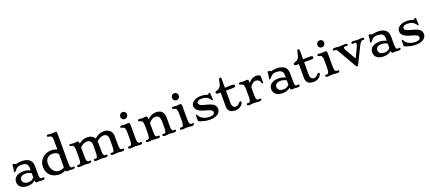

<svg xmlns="http://www.w3.org/2000/svg" viewBox="100 -2394 8859 3960"><g transform="rotate(-20 4529.5 -414.0)"><path d="M471.7 2.9Q443.4 2.9 438 -48.3Q395.5 -5.9 324.2 7.8Q302.2 11.7 265.1 11.7Q228 11.7 189 0.5Q149.9 -10.7 124 -31.2Q71.8 -72.8 71.8 -147Q71.8 -227.5 139.6 -270Q197.8 -306.2 285.2 -306.2Q368.7 -306.2 437 -270V-325.7Q437 -421.9 347.7 -439.5Q320.3 -444.8 294.7 -444.8Q269 -444.8 251.5 -442.6Q233.9 -440.4 217.8 -433.6Q184.1 -419.4 153.8 -378.4Q130.9 -347.2 116.7 -347.2Q102.5 -347.2 102.5 -361.8Q102.5 -370.6 108.4 -390.1Q121.1 -430.2 121.1 -493.2Q121.1 -517.6 139.6 -517.6Q159.2 -517.6 173.3 -508.8Q192.9 -496.6 195.8 -496.6Q266.1 -514.2 326.7 -514.2Q387.2 -514.2 433.3 -498.3Q479.5 -482.4 505.9 -455.1Q550.8 -408.7 550.8 -314V-172.9Q550.8 -85.4 559.6 -67.1Q568.4 -48.8 578.9 -45.7Q589.4 -42.5 605 -42.5L632.8 -46.4Q641.1 -46.4 646.2 -39.3Q651.4 -32.2 651.4 -27.1Q651.4 -22 649.2 -16.6Q647 -11.2 641.6 -6.8Q627.9 4.4 602.5 4.4L527.3 0ZM437 -208.5Q379.4 -244.6 314 -244.6Q222.7 -244.6 195.3 -192.4Q187 -176.8 187 -157.7Q187 -107.4 220.5 -82.3Q253.9 -57.1 314.5 -57.1Q388.7 -57.1 437 -115.7Z M1106 -26.4Q1044.9 11.2 977.5 11.2Q910.2 11.2 859.1 -7.8Q808.1 -26.9 772.5 -61.5Q698.7 -132.3 698.7 -252.4Q698.7 -361.8 775.9 -437.5Q854.5 -514.2 969.2 -514.2Q1043.9 -514.2 1101.6 -486.8V-659.2Q1101.6 -742.2 1089.6 -762.5Q1077.6 -782.7 1061.5 -788.8Q1045.4 -794.9 1026.9 -796.9Q991.7 -799.8 991.7 -821.3Q991.7 -828.1 999.3 -835.9Q1006.8 -843.8 1020 -843.8Q1033.2 -843.8 1043.5 -842.8Q1053.7 -841.8 1064 -840.8Q1094.7 -837.9 1109.1 -837.9Q1123.5 -837.9 1134.8 -838.9L1165 -842.3Q1170.4 -842.8 1175.5 -843.8Q1180.7 -844.7 1188.7 -844.7Q1196.8 -844.7 1202.6 -843Q1208.5 -841.3 1211.9 -835Q1217.3 -824.2 1217.3 -781.2V-172.9Q1217.3 -87.9 1223.9 -68.8Q1230.5 -49.8 1240.5 -43.9Q1250.5 -38.1 1268.1 -38.1L1295.9 -41.5Q1303.7 -41.5 1308.8 -37.1Q1314 -32.7 1314 -27.6Q1314 -22.5 1311.8 -16.8Q1309.6 -11.2 1304.2 -6.8Q1290.5 4.4 1274.2 4.4Q1257.8 4.4 1247.6 3.9L1226.1 2Q1214.8 1.5 1205.3 0.7Q1195.8 0 1190.4 0L1136.7 2.9Q1115.2 2.9 1106 -26.4ZM1101.6 -98.1V-384.8Q1059.1 -439.9 976.6 -439.9Q900.9 -439.9 858.4 -395.5Q816.9 -352.5 816.9 -276.9Q816.9 -178.2 868.2 -118.7Q917.5 -61.5 990 -61.5Q1062.5 -61.5 1101.6 -98.1Z M1416.5 7.3Q1367.2 7.3 1367.2 -22.5Q1367.2 -30.3 1372.3 -36.9Q1377.4 -43.5 1385.7 -43.5L1410.2 -40Q1450.2 -40 1458.5 -111.3Q1461.4 -137.2 1461.4 -174.3V-317.9Q1461.4 -410.6 1439.9 -439Q1432.6 -448.7 1419.2 -452.6Q1405.8 -456.5 1392.8 -459.5Q1379.9 -462.4 1370.4 -466.3Q1360.8 -470.2 1360.8 -478.5Q1360.8 -500.5 1392.6 -500.5L1464.4 -494.6L1538.1 -500.5Q1558.1 -500.5 1564 -493.2Q1575.7 -479.5 1576.7 -443.4Q1664.1 -514.2 1759.3 -514.2Q1817.4 -514.2 1859.1 -491.2Q1900.9 -468.3 1922.4 -427.7Q1983.9 -487.3 2066.9 -507.3Q2095.2 -514.2 2130.9 -514.2Q2166.5 -514.2 2200.4 -502Q2234.4 -489.7 2258.3 -467.3Q2307.6 -420.4 2307.6 -344.2V-174.3Q2307.6 -96.7 2316.4 -74Q2325.2 -51.3 2334.2 -45.7Q2343.3 -40 2355 -40L2380.4 -43.5Q2388.2 -43.5 2393.1 -36.6Q2397.9 -29.8 2397.9 -23.9Q2397.9 -18.1 2395.8 -12.9Q2393.6 -7.8 2388.2 -3.4Q2371.6 11.2 2325.7 5.9L2280.3 1Q2268.6 0 2253.9 0L2150.9 7.3Q2098.6 7.3 2098.6 -22.5Q2098.6 -30.3 2104 -36.9Q2109.4 -43.5 2117.7 -43.5L2143.1 -40Q2171.9 -40 2182.1 -70.3Q2191.4 -97.7 2191.4 -174.3V-324.7Q2191.4 -376.5 2165.5 -405.5Q2139.6 -434.6 2097.2 -434.6Q2017.6 -434.6 1939 -361.8Q1942.4 -340.3 1942.4 -324.2V-174.3Q1942.4 -96.2 1951.4 -73.7Q1960.4 -51.3 1969.2 -45.7Q1978 -40 1989.7 -40L2015.6 -43.5Q2023.9 -43.5 2028.6 -36.6Q2033.2 -29.8 2033.2 -23.9Q2033.2 -18.1 2031 -12.9Q2028.8 -7.8 2023.4 -3.4Q2005.9 10.7 1960.9 5.9L1915.5 1Q1903.3 0 1888.7 0L1785.6 7.3Q1743.7 7.3 1735.8 -12.7Q1733.9 -18.1 1733.9 -24.2Q1733.9 -30.3 1739 -36.9Q1744.1 -43.5 1752.9 -43.5L1778.3 -40Q1807.6 -40 1817.4 -69.3Q1826.7 -97.2 1826.7 -174.3V-324.7Q1826.7 -376.5 1800.5 -405.5Q1774.4 -434.6 1728 -434.6Q1655.8 -434.6 1576.7 -364.3V-174.3Q1576.7 -91.8 1586.7 -70.8Q1596.7 -49.8 1607.2 -44.9Q1617.7 -40 1631.8 -40L1656.2 -43.5Q1664.6 -43.5 1669.2 -36.9Q1673.8 -30.3 1673.8 -22.5Q1673.8 7.3 1623 7.3Q1597.7 7.3 1572 3.7Q1546.4 0 1522.5 0Q1498.5 0 1484.1 1.2Q1469.7 2.4 1458 3.7Q1446.3 4.9 1436.5 6.1Q1426.8 7.3 1416.5 7.3Z M2567.9 -626Q2550.8 -646.5 2550.8 -669.9Q2550.8 -693.4 2556.4 -707.3Q2562 -721.2 2571.8 -731.4Q2592.8 -753.4 2618.7 -753.4Q2644.5 -753.4 2658.4 -746.8Q2672.4 -740.2 2681.2 -729.5Q2699.7 -707.5 2699.7 -685.1Q2699.7 -662.6 2694.3 -649.4Q2689 -636.2 2679.2 -625.7Q2669.4 -615.2 2655.5 -608.6Q2641.6 -602.1 2623.3 -602.1Q2605 -602.1 2591.1 -608.6Q2577.1 -615.2 2567.9 -626ZM2740.2 7.3 2635.3 0Q2604 0 2574 3.7Q2543.9 7.3 2531 7.3Q2518.1 7.3 2508.5 4.2Q2499 1 2493.7 -3.4Q2484.4 -11.2 2484.4 -20.8Q2484.4 -30.3 2489.5 -36.9Q2494.6 -43.5 2502.9 -43.5L2526.9 -40Q2567.4 -40 2575.7 -112.3Q2578.6 -137.7 2578.6 -174.3V-317.9Q2578.6 -387.2 2565.9 -413.1Q2562 -421.4 2555.9 -429.9Q2549.8 -438.5 2536.6 -443.4Q2523.4 -448.2 2510.3 -451.9Q2497.1 -455.6 2487.5 -460.4Q2478 -465.3 2478 -471.9Q2478 -478.5 2479.5 -482.9Q2481 -487.3 2484.4 -491.2Q2492.7 -500.5 2509.8 -500.5L2581.5 -494.6L2655.3 -500.5Q2675.3 -500.5 2682.1 -492.7Q2694.3 -478 2694.3 -438V-174.3Q2694.3 -92.3 2704.1 -71Q2713.9 -49.8 2724.1 -44.9Q2734.4 -40 2749 -40L2772.9 -43.5Q2781.7 -43.5 2786.6 -36.9Q2791.5 -30.3 2791.5 -22.5Q2791.5 7.3 2740.2 7.3Z M3129.9 7.3 3024.4 0Q2993.2 0 2963.1 3.7Q2933.1 7.3 2920.2 7.3Q2907.2 7.3 2897.7 4.2Q2888.2 1 2882.8 -3.4Q2873.5 -11.2 2873.5 -20.8Q2873.5 -30.3 2878.9 -36.9Q2884.3 -43.5 2892.1 -43.5L2916.5 -40Q2943.8 -40 2955.6 -66.9Q2967.8 -95.2 2967.8 -167V-317.9Q2967.8 -399.4 2946.3 -428.7Q2937 -440.9 2911.6 -448.5Q2886.2 -456.1 2876.7 -460.7Q2867.2 -465.3 2867.2 -471.9Q2867.2 -478.5 2868.7 -482.9Q2870.1 -487.3 2873.5 -491.2Q2881.8 -500.5 2898.9 -500.5L2970.7 -494.6L3044.4 -500.5Q3065.4 -500.5 3071.3 -493.2Q3083.5 -479.5 3083.5 -439.9V-426.8Q3164.6 -514.2 3272.9 -514.2Q3396.5 -514.2 3432.1 -416.5Q3444.8 -381.8 3444.8 -334.5V-167Q3444.8 -89.4 3453.9 -69.1Q3462.9 -48.8 3471.7 -44.4Q3480.5 -40 3492.2 -40L3518.1 -43.5Q3526.4 -43.5 3531 -36.6Q3535.6 -29.8 3535.6 -23.9Q3535.6 -18.1 3533.7 -12.9Q3531.7 -7.8 3526.4 -3.4Q3508.8 10.7 3463.9 5.9Q3407.7 0 3391.1 0L3288.1 7.3Q3246.1 7.3 3238.3 -12.7Q3236.3 -18.1 3236.3 -24.2Q3236.3 -30.3 3241.5 -36.9Q3246.6 -43.5 3255.4 -43.5L3281.2 -40Q3310.1 -40 3319.8 -66.2Q3329.6 -92.3 3329.6 -167V-296.4Q3329.6 -385.7 3279.3 -418Q3259.8 -430.7 3233.6 -430.7Q3207.5 -430.7 3187 -424.1Q3166.5 -417.5 3147.9 -406.2Q3111.3 -383.3 3083.5 -347.2V-167Q3083.5 -85.9 3093.5 -66.7Q3103.5 -47.4 3113.8 -43.7Q3124 -40 3138.2 -40L3162.6 -43.5Q3170.9 -43.5 3176 -36.9Q3181.2 -30.3 3181.2 -22.5Q3181.2 7.3 3129.9 7.3Z M3705.1 -626Q3688 -646.5 3688 -669.9Q3688 -693.4 3693.6 -707.3Q3699.2 -721.2 3709 -731.4Q3730 -753.4 3755.9 -753.4Q3781.7 -753.4 3795.7 -746.8Q3809.6 -740.2 3818.4 -729.5Q3836.9 -707.5 3836.9 -685.1Q3836.9 -662.6 3831.5 -649.4Q3826.2 -636.2 3816.4 -625.7Q3806.6 -615.2 3792.7 -608.6Q3778.8 -602.1 3760.5 -602.1Q3742.2 -602.1 3728.3 -608.6Q3714.4 -615.2 3705.1 -626ZM3877.4 7.3 3772.5 0Q3741.2 0 3711.2 3.7Q3681.2 7.3 3668.2 7.3Q3655.3 7.3 3645.8 4.2Q3636.2 1 3630.9 -3.4Q3621.6 -11.2 3621.6 -20.8Q3621.6 -30.3 3626.7 -36.9Q3631.8 -43.5 3640.1 -43.5L3664.1 -40Q3704.6 -40 3712.9 -112.3Q3715.8 -137.7 3715.8 -174.3V-317.9Q3715.8 -387.2 3703.1 -413.1Q3699.2 -421.4 3693.1 -429.9Q3687 -438.5 3673.8 -443.4Q3660.6 -448.2 3647.5 -451.9Q3634.3 -455.6 3624.8 -460.4Q3615.2 -465.3 3615.2 -471.9Q3615.2 -478.5 3616.7 -482.9Q3618.2 -487.3 3621.6 -491.2Q3629.9 -500.5 3647 -500.5L3718.8 -494.6L3792.5 -500.5Q3812.5 -500.5 3819.3 -492.7Q3831.5 -478 3831.5 -438V-174.3Q3831.5 -92.3 3841.3 -71Q3851.1 -49.8 3861.3 -44.9Q3871.6 -40 3886.2 -40L3910.2 -43.5Q3918.9 -43.5 3923.8 -36.9Q3928.7 -30.3 3928.7 -22.5Q3928.7 7.3 3877.4 7.3Z M4445.8 -514.2Q4461.9 -514.2 4461.9 -493.2Q4461.9 -437 4465.8 -403.8Q4469.7 -370.6 4469.7 -363.3Q4469.7 -349.6 4456.1 -349.6Q4444.8 -349.6 4434.6 -370.1Q4373 -456.1 4256.3 -456.1Q4201.7 -456.1 4175.5 -439.9Q4149.4 -423.8 4149.4 -404.3Q4149.4 -384.8 4155.3 -372.3Q4161.1 -359.9 4176.8 -349.1Q4206.5 -328.6 4277.3 -311.8Q4348.1 -294.9 4389.2 -279.3Q4430.2 -263.7 4455.6 -244.1Q4504.9 -206.1 4504.9 -142.6Q4504.9 -82.5 4458 -41Q4398.9 11.7 4268.1 11.7Q4210 11.7 4154.8 -1Q4059.1 -23.9 4026.9 -46.4V-168.5Q4026.9 -173.8 4030.8 -178Q4034.7 -182.1 4041.5 -182.1Q4053.7 -182.1 4061.5 -160.2Q4069.3 -138.2 4090.1 -116.9Q4110.8 -95.7 4140.6 -80.1Q4204.1 -45.9 4284.7 -45.9Q4339.4 -45.9 4359.1 -55.9Q4378.9 -65.9 4386.7 -79.1Q4394.5 -92.3 4394.5 -108.9Q4394.5 -125.5 4387 -136.5Q4379.4 -147.5 4361.8 -158.2Q4326.7 -179.7 4256.6 -197.3Q4186.5 -214.8 4146.7 -233.4Q4106.9 -252 4083 -273.4Q4039.6 -313 4039.6 -370.6Q4039.6 -424.3 4093.3 -466.3Q4155.3 -514.2 4258.8 -514.2Q4331.1 -514.2 4387.2 -492.2Q4397.9 -488.3 4404.1 -488.3Q4410.2 -488.3 4414.6 -492.2L4423.8 -501Q4437.5 -514.2 4445.8 -514.2Z M4934.6 -506.8Q4997.6 -506.8 4997.6 -474.1Q4997.6 -439 4938.5 -439H4784.2V-165.5Q4784.2 -91.8 4829.6 -68.4Q4845.2 -60.1 4865.2 -60.1Q4913.6 -60.1 4950.7 -109.4Q4966.8 -130.9 4989.7 -130.9Q4997.1 -130.9 5002 -124.3Q5006.8 -117.7 5006.8 -111.3Q5006.8 -91.3 4988.3 -66.4Q4930.2 11.7 4833 11.7Q4711.9 11.7 4679.7 -69.3Q4668 -98.6 4668 -141.1V-439H4619.1Q4567.9 -439 4567.9 -470.7Q4567.9 -483.4 4580.3 -492.9Q4592.8 -502.4 4615 -507.6Q4637.2 -512.7 4656.5 -526.4Q4675.8 -540 4689 -561.5Q4712.9 -599.1 4725.1 -681.6Q4733.4 -733.4 4758.8 -733.4Q4784.2 -733.4 4784.2 -681.6V-503.4L4834.5 -504.9Q4893.1 -506.8 4934.6 -506.8Z M5139.6 7.3Q5090.3 7.3 5090.3 -22.5Q5090.3 -30.3 5095.5 -36.9Q5100.6 -43.5 5108.9 -43.5L5133.3 -40Q5161.1 -40 5172.4 -66.4Q5184.6 -94.7 5184.6 -167V-315.9Q5184.6 -387.2 5172.9 -412.6Q5161.1 -436.5 5145 -442.4Q5128.9 -448.2 5116 -451.9Q5103 -455.6 5093.5 -460.4Q5084 -465.3 5084 -471.9Q5084 -478.5 5085.4 -482.9Q5086.9 -487.3 5090.3 -491.2Q5098.6 -500.5 5115.7 -500.5L5187.5 -494.6L5261.2 -500.5Q5299.8 -500.5 5299.8 -449.7V-415.5Q5345.7 -485.8 5419.9 -506.8Q5444.3 -514.2 5470.7 -514.2Q5561.5 -514.2 5561.5 -456.1L5560.5 -335.4Q5560.5 -328.6 5556.4 -324Q5552.2 -319.3 5546.9 -319.3Q5534.2 -319.3 5528.3 -341.8Q5522.5 -364.3 5511.7 -380.1Q5501 -396 5487.3 -405.3Q5461.9 -421.4 5433.3 -421.4Q5404.8 -421.4 5385.3 -412.1Q5365.7 -402.8 5349.1 -388.7Q5316.9 -360.4 5299.8 -324.2V-167Q5299.8 -85.9 5313.5 -60.5Q5324.7 -40 5358.9 -40L5392.6 -43.9Q5400.9 -43.9 5405.8 -37.1Q5410.6 -30.3 5410.6 -23.9Q5410.6 -17.6 5406.5 -12.2Q5402.3 -6.8 5395.5 -2.4Q5373.5 11.2 5327.1 5.9Q5315.9 4.9 5304.7 3.9Q5248.5 -2.4 5220.7 0Q5192.9 2.4 5181.2 3.7Q5169.4 4.9 5159.7 6.1Q5149.9 7.3 5139.6 7.3Z M6070.8 2.9Q6042.5 2.9 6037.1 -48.3Q5994.6 -5.9 5923.3 7.8Q5901.4 11.7 5864.3 11.7Q5827.1 11.7 5788.1 0.5Q5749 -10.7 5723.1 -31.2Q5670.9 -72.8 5670.9 -147Q5670.9 -227.5 5738.8 -270Q5796.9 -306.2 5884.3 -306.2Q5967.8 -306.2 6036.1 -270V-325.7Q6036.1 -421.9 5946.8 -439.5Q5919.4 -444.8 5893.8 -444.8Q5868.2 -444.8 5850.6 -442.6Q5833 -440.4 5816.9 -433.6Q5783.2 -419.4 5752.9 -378.4Q5730 -347.2 5715.8 -347.2Q5701.7 -347.2 5701.7 -361.8Q5701.7 -370.6 5707.5 -390.1Q5720.2 -430.2 5720.2 -493.2Q5720.2 -517.6 5738.8 -517.6Q5758.3 -517.6 5772.5 -508.8Q5792 -496.6 5794.9 -496.6Q5865.2 -514.2 5925.8 -514.2Q5986.3 -514.2 6032.5 -498.3Q6078.6 -482.4 6105 -455.1Q6149.9 -408.7 6149.9 -314V-172.9Q6149.9 -85.4 6158.7 -67.1Q6167.5 -48.8 6178 -45.7Q6188.5 -42.5 6204.1 -42.5L6231.9 -46.4Q6240.2 -46.4 6245.4 -39.3Q6250.5 -32.2 6250.5 -27.1Q6250.5 -22 6248.3 -16.6Q6246.1 -11.2 6240.7 -6.8Q6227.1 4.4 6201.7 4.4L6126.5 0ZM6036.1 -208.5Q5978.5 -244.6 5913.1 -244.6Q5821.8 -244.6 5794.4 -192.4Q5786.1 -176.8 5786.1 -157.7Q5786.1 -107.4 5819.6 -82.3Q5853 -57.1 5913.6 -57.1Q5987.8 -57.1 6036.1 -115.7Z M6650.9 -506.8Q6713.9 -506.8 6713.9 -474.1Q6713.9 -439 6654.8 -439H6500.5V-165.5Q6500.5 -91.8 6545.9 -68.4Q6561.5 -60.1 6581.5 -60.1Q6629.9 -60.1 6667 -109.4Q6683.1 -130.9 6706.1 -130.9Q6713.4 -130.9 6718.3 -124.3Q6723.1 -117.7 6723.1 -111.3Q6723.1 -91.3 6704.6 -66.4Q6646.5 11.7 6549.3 11.7Q6428.2 11.7 6396 -69.3Q6384.3 -98.6 6384.3 -141.1V-439H6335.4Q6284.2 -439 6284.2 -470.7Q6284.2 -483.4 6296.6 -492.9Q6309.1 -502.4 6331.3 -507.6Q6353.5 -512.7 6372.8 -526.4Q6392.1 -540 6405.3 -561.5Q6429.2 -599.1 6441.4 -681.6Q6449.7 -733.4 6475.1 -733.4Q6500.5 -733.4 6500.5 -681.6V-503.4L6550.8 -504.9Q6609.4 -506.8 6650.9 -506.8Z M6895 -626Q6877.9 -646.5 6877.9 -669.9Q6877.9 -693.4 6883.5 -707.3Q6889.2 -721.2 6898.9 -731.4Q6919.9 -753.4 6945.8 -753.4Q6971.7 -753.4 6985.6 -746.8Q6999.5 -740.2 7008.3 -729.5Q7026.9 -707.5 7026.9 -685.1Q7026.9 -662.6 7021.5 -649.4Q7016.1 -636.2 7006.3 -625.7Q6996.6 -615.2 6982.7 -608.6Q6968.8 -602.1 6950.4 -602.1Q6932.1 -602.1 6918.2 -608.6Q6904.3 -615.2 6895 -626ZM7067.4 7.3 6962.4 0Q6931.2 0 6901.1 3.7Q6871.1 7.3 6858.2 7.3Q6845.2 7.3 6835.7 4.2Q6826.2 1 6820.8 -3.4Q6811.5 -11.2 6811.5 -20.8Q6811.5 -30.3 6816.7 -36.9Q6821.8 -43.5 6830.1 -43.5L6854 -40Q6894.5 -40 6902.8 -112.3Q6905.8 -137.7 6905.8 -174.3V-317.9Q6905.8 -387.2 6893.1 -413.1Q6889.2 -421.4 6883.1 -429.9Q6877 -438.5 6863.8 -443.4Q6850.6 -448.2 6837.4 -451.9Q6824.2 -455.6 6814.7 -460.4Q6805.2 -465.3 6805.2 -471.9Q6805.2 -478.5 6806.6 -482.9Q6808.1 -487.3 6811.5 -491.2Q6819.8 -500.5 6836.9 -500.5L6908.7 -494.6L6982.4 -500.5Q7002.4 -500.5 7009.3 -492.7Q7021.5 -478 7021.5 -438V-174.3Q7021.5 -92.3 7031.2 -71Q7041 -49.8 7051.3 -44.9Q7061.5 -40 7076.2 -40L7100.1 -43.5Q7108.9 -43.5 7113.8 -36.9Q7118.7 -30.3 7118.7 -22.5Q7118.7 7.3 7067.4 7.3Z M7814 -451.7 7786.6 -455.1Q7767.1 -455.1 7752.4 -438.5Q7725.6 -409.7 7700.7 -357.9L7532.7 -15.6Q7518.1 17.1 7502.2 17.1Q7486.3 17.1 7470.2 -11.2L7246.1 -401.9Q7221.2 -443.4 7210 -449.2Q7198.7 -455.1 7189.5 -455.1L7161.6 -451.7Q7153.3 -451.7 7148.2 -458.5Q7143.1 -465.3 7143.1 -473.6Q7143.1 -481.9 7155 -492.2Q7167 -502.4 7191.9 -502.4Q7216.8 -502.4 7241.5 -498.5Q7266.1 -494.6 7293.5 -494.6L7419.4 -502.4Q7454.6 -502.4 7464.8 -481.4Q7467.3 -476.1 7467.3 -470.7Q7467.3 -465.3 7462.6 -458.5Q7458 -451.7 7448.7 -451.7L7411.6 -456.1Q7372.6 -456.1 7372.6 -431.6Q7372.6 -406.7 7391.6 -376Q7418.9 -325.2 7449 -277.3Q7479 -229.5 7506.8 -178.7Q7518.6 -158.2 7526.9 -158.2Q7531.7 -158.2 7540 -176.8L7616.7 -337.4Q7642.1 -392.1 7644.5 -408.2Q7647 -424.3 7647 -431.6Q7647 -456.1 7612.8 -456.1L7567.9 -451.7Q7559.1 -451.7 7554.2 -458.5Q7549.3 -465.3 7549.3 -474.1Q7549.3 -482.9 7561 -492.7Q7572.8 -502.4 7599.6 -502.4Q7626.5 -502.4 7653.3 -498.5Q7680.2 -494.6 7703.4 -494.6Q7726.6 -494.6 7747.8 -498.5Q7769 -502.4 7789.8 -502.4Q7810.5 -502.4 7821.3 -492.2Q7832 -481.9 7832 -473.6Q7832 -465.3 7826.9 -458.5Q7821.8 -451.7 7814 -451.7Z M8287.1 2.9Q8258.8 2.9 8253.4 -48.3Q8210.9 -5.9 8139.6 7.8Q8117.7 11.7 8080.6 11.7Q8043.5 11.7 8004.4 0.5Q7965.3 -10.7 7939.5 -31.2Q7887.2 -72.8 7887.2 -147Q7887.2 -227.5 7955.1 -270Q8013.2 -306.2 8100.6 -306.2Q8184.1 -306.2 8252.4 -270V-325.7Q8252.4 -421.9 8163.1 -439.5Q8135.7 -444.8 8110.1 -444.8Q8084.5 -444.8 8066.9 -442.6Q8049.3 -440.4 8033.2 -433.6Q7999.5 -419.4 7969.2 -378.4Q7946.3 -347.2 7932.1 -347.2Q7918 -347.2 7918 -361.8Q7918 -370.6 7923.8 -390.1Q7936.5 -430.2 7936.5 -493.2Q7936.5 -517.6 7955.1 -517.6Q7974.6 -517.6 7988.8 -508.8Q8008.3 -496.6 8011.2 -496.6Q8081.5 -514.2 8142.1 -514.2Q8202.6 -514.2 8248.8 -498.3Q8294.9 -482.4 8321.3 -455.1Q8366.2 -408.7 8366.2 -314V-172.9Q8366.2 -85.4 8375 -67.1Q8383.8 -48.8 8394.3 -45.7Q8404.8 -42.5 8420.4 -42.5L8448.2 -46.4Q8456.5 -46.4 8461.7 -39.3Q8466.8 -32.2 8466.8 -27.1Q8466.8 -22 8464.6 -16.6Q8462.4 -11.2 8457 -6.8Q8443.4 4.4 8418 4.4L8342.8 0ZM8252.4 -208.5Q8194.8 -244.6 8129.4 -244.6Q8038.1 -244.6 8010.7 -192.4Q8002.4 -176.8 8002.4 -157.7Q8002.4 -107.4 8035.9 -82.3Q8069.3 -57.1 8129.9 -57.1Q8204.1 -57.1 8252.4 -115.7Z M8962.4 -514.2Q8978.5 -514.2 8978.5 -493.2Q8978.5 -437 8982.4 -403.8Q8986.3 -370.6 8986.3 -363.3Q8986.3 -349.6 8972.7 -349.6Q8961.4 -349.6 8951.2 -370.1Q8889.6 -456.1 8772.9 -456.1Q8718.3 -456.1 8692.1 -439.9Q8666 -423.8 8666 -404.3Q8666 -384.8 8671.9 -372.3Q8677.7 -359.9 8693.4 -349.1Q8723.1 -328.6 8793.9 -311.8Q8864.7 -294.9 8905.8 -279.3Q8946.8 -263.7 8972.2 -244.1Q9021.5 -206.1 9021.5 -142.6Q9021.5 -82.5 8974.6 -41Q8915.5 11.7 8784.7 11.7Q8726.6 11.7 8671.4 -1Q8575.7 -23.9 8543.5 -46.4V-168.5Q8543.5 -173.8 8547.4 -178Q8551.3 -182.1 8558.1 -182.1Q8570.3 -182.1 8578.1 -160.2Q8585.9 -138.2 8606.7 -116.9Q8627.4 -95.7 8657.2 -80.1Q8720.7 -45.9 8801.3 -45.9Q8856 -45.9 8875.7 -55.9Q8895.5 -65.9 8903.3 -79.1Q8911.1 -92.3 8911.1 -108.9Q8911.1 -125.5 8903.6 -136.5Q8896 -147.5 8878.4 -158.2Q8843.3 -179.7 8773.2 -197.3Q8703.1 -214.8 8663.3 -233.4Q8623.5 -252 8599.6 -273.4Q8556.2 -313 8556.2 -370.6Q8556.2 -424.3 8609.9 -466.3Q8671.9 -514.2 8775.4 -514.2Q8847.7 -514.2 8903.8 -492.2Q8914.6 -488.3 8920.7 -488.3Q8926.8 -488.3 8931.2 -492.2L8940.4 -501Q8954.1 -514.2 8962.4 -514.2Z"/></g></svg>

Font: Stoke
Style: Regular
Weight: 400
Designer: Nicole Fally
Foundry: Nicole Fally
Version: Version 1.002